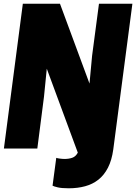

<svg xmlns="http://www.w3.org/2000/svg" viewBox="-20 -800 733 1034"><path d="M590 5Q582 63 561.5 103Q541 143 510 167.5Q479 192 438.5 203Q398 214 350 214Q312 214 291 209Q270 204 263 200L283 50Q287 52 301.5 54Q316 56 328 56Q351 56 369.5 49.5Q388 43 399 22L232 -430L217 -280L181 0H1L103 -780H303L462 -350L476 -500L513 -780H693Z"/></svg>

Font: Tanohe Sans Black
Style: Italic
Weight: 900
Designer: Village Type and Design LLC & Cristiano Sobral
Foundry: Cooper Hewitt Smithsonian Design Museum
Version: Version 1.00;January 12, 2020;FontCreator 12.0.0.2547 64-bit